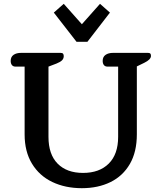

<svg xmlns="http://www.w3.org/2000/svg" viewBox="-20 -972 847 1006"><path d="M438 -753H381L262 -906L314 -952L409 -845L504 -952L556 -906ZM109 -268V-623H61Q49 -623 42.5 -631Q36 -639 36 -653Q36 -674 51 -684.5Q66 -695 91 -695H297Q307 -695 310.5 -690.5Q314 -686 314 -678Q314 -665 305 -656Q296 -647 276 -639L234 -623V-255Q234 -163 282 -114.5Q330 -66 415 -66Q501 -66 550 -115Q599 -164 599 -255V-623H543Q531 -623 524.5 -631Q518 -639 518 -653Q518 -674 533 -684.5Q548 -695 573 -695H755Q764 -695 767.5 -691.5Q771 -688 771 -679Q771 -660 736 -643L697 -624V-268Q697 -176 660.5 -113Q624 -50 559 -18Q494 14 409 14Q322 14 254 -18.5Q186 -51 147.5 -114.5Q109 -178 109 -268Z"/></svg>

Font: Maitree Semibold
Style: Regular
Weight: 600
Designer: CadsonDemak Team
Foundry: CadsonDemak
Version: Version 1.010